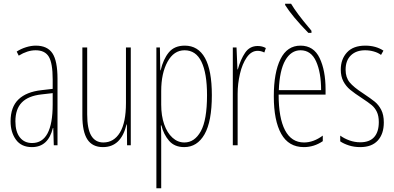

<svg xmlns="http://www.w3.org/2000/svg" viewBox="-20 -783 2122 1035"><path d="M290 -358V0H270L267 -93H265Q240 10 152 10Q95 10 66 -30Q37 -70 37 -129Q37 -206 79.5 -247Q122 -288 204 -297L264 -304V-355Q264 -443 243 -477.5Q222 -512 172 -512Q128 -512 81 -483L70 -505Q93 -520 120.5 -528.5Q148 -537 173 -537Q235 -537 262.5 -496Q290 -455 290 -358ZM203 -274Q132 -266 97.5 -230.5Q63 -195 63 -129Q63 -73 87 -42.5Q111 -12 153 -12Q264 -12 264 -220V-281Z M685 0H665L664 -112H662Q633 10 535 10Q478 10 451 -31.5Q424 -73 424 -159V-527H450V-167Q450 -88 472 -51.5Q494 -15 537 -15Q594 -15 626.5 -68.5Q659 -122 659 -228V-527H685Z M1122 -270Q1122 -128 1082.5 -59Q1043 10 973 10Q921 10 891.5 -24Q862 -58 850 -107H847Q849 -83 849 -37V232H823V-527H842L844 -404H846Q860 -464 890 -500.5Q920 -537 976 -537Q1048 -537 1085 -470.5Q1122 -404 1122 -270ZM849 -292V-219Q849 -159 865 -113Q881 -67 909.5 -41Q938 -15 974 -15Q1029 -15 1062.5 -75.5Q1096 -136 1096 -270Q1096 -388 1066 -450Q1036 -512 975 -512Q917 -512 883 -450Q849 -388 849 -292Z M1413 -524 1405 -500Q1387 -509 1369 -509Q1335 -509 1310.5 -474Q1286 -439 1273.5 -385Q1261 -331 1261 -277V0H1235V-527H1255L1260 -409H1262Q1277 -463 1301.5 -499Q1326 -535 1369 -535Q1394 -535 1413 -524Z M1735 -301V-273H1482Q1482 -147 1516.5 -81Q1551 -15 1619 -15Q1670 -15 1720 -52V-22Q1673 10 1618 10Q1536 10 1496 -61.5Q1456 -133 1456 -264Q1456 -392 1492 -464.5Q1528 -537 1600 -537Q1671 -537 1703 -470Q1735 -403 1735 -301ZM1483 -297H1711Q1711 -392 1684 -452Q1657 -512 1600 -512Q1549 -512 1518 -458Q1487 -404 1483 -297ZM1646 -633Q1645 -635 1659 -617V-606H1642Q1555 -695 1517 -756V-763H1549Q1580 -711 1646 -633Z M1922 10Q1889 10 1861 1Q1833 -8 1814 -21V-52Q1836 -36 1864 -26Q1892 -16 1922 -16Q1972 -16 1997 -44Q2022 -72 2022 -125Q2022 -158 2011.5 -180Q2001 -202 1983.5 -216.5Q1966 -231 1931 -254Q1891 -280 1868 -299Q1845 -318 1831 -344.5Q1817 -371 1817 -408Q1817 -464 1850.5 -500.5Q1884 -537 1949 -537Q2006 -537 2047 -510L2034 -487Q2018 -499 1995 -505.5Q1972 -512 1948 -512Q1900 -512 1871.5 -484.5Q1843 -457 1843 -407Q1843 -366 1864.5 -339.5Q1886 -313 1937 -280Q1979 -252 2000 -235Q2021 -218 2035 -191Q2049 -164 2049 -123Q2049 -61 2016.5 -25.5Q1984 10 1922 10Z"/></svg>

Font: Noto Sans Display Thin Cond
Style: Regular
Weight: 250
Width: 3
Designer: Monotype Design team
Foundry: Monotype Imaging Inc.
Version: Version 1.000